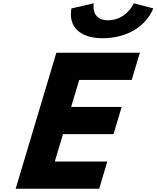

<svg xmlns="http://www.w3.org/2000/svg" viewBox="-20 -1145 950 1165"><path d="M792.1 -1125C792.1 -1125 747.9 -1022 634.2 -1022C528.9 -1022 548.7 -1125 548.7 -1125L413.4 -1094C393.4 -987 461.3 -913 601.6 -913C753.9 -913 866 -987 910.1 -1094ZM828.6 -825H321.9L75.2 0H581.8L631.2 -165H312.5L362.2 -331H668.8L718.2 -496H411.5L460.6 -660H779.2Z"/></svg>

Font: Hussar
Style: BdSuprExtOblThree
Weight: 700
Foundry: Cannot Into Space Fonts
Version: Version 2.00